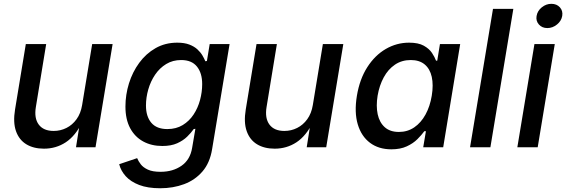

<svg xmlns="http://www.w3.org/2000/svg" viewBox="-20 -774 2975 1009"><path d="M210.9 7.3Q156.2 7.3 118.2 -15.9Q80.1 -39.1 64 -85Q47.9 -130.9 59.1 -198.7L115.7 -542.5H222.7L168.5 -211.9Q158.7 -152.8 183.6 -119.4Q208.5 -85.9 262.2 -85.9Q297.9 -85.9 329.1 -101.6Q360.4 -117.2 382.3 -147.5Q404.3 -177.7 411.6 -222.2L464.4 -542.5H571.8L481.9 0H379.4L400.4 -132.8H412.6Q376.5 -59.6 325.4 -26.1Q274.4 7.3 210.9 7.3Z M821.8 215.3Q756.3 215.3 711.4 198Q666.5 180.7 640.6 151.9Q614.7 123 606.4 88.9L700.7 57.1Q707 72.8 719.7 89.4Q732.4 106 757.1 117.4Q781.7 128.9 823.7 128.9Q888.2 128.9 933.8 97.2Q979.5 65.4 989.7 2.9L1006.8 -97.2L998 -95.7Q984.4 -76.2 963.4 -55.7Q942.4 -35.2 910.9 -21Q879.4 -6.8 833 -6.8Q775.9 -6.8 732.2 -30.8Q688.5 -54.7 663.8 -100.8Q639.2 -147 639.2 -213.9Q639.2 -275.9 657.7 -335.7Q676.3 -395.5 711.7 -443.8Q747.1 -492.2 797.6 -521Q848.1 -549.8 911.6 -549.8Q949.2 -549.8 975.1 -539.8Q1001 -529.8 1017.6 -514.4Q1034.2 -499 1043.9 -482.4Q1053.7 -465.8 1059.1 -452.1L1067.4 -453.6L1082 -542.5H1186.5L1094.7 9.8Q1083 82 1043.9 127.2Q1004.9 172.4 947.5 193.8Q890.1 215.3 821.8 215.3ZM859.4 -95.7Q905.8 -95.7 940.2 -116.7Q974.6 -137.7 997.3 -172.1Q1020 -206.5 1031.2 -248.3Q1042.5 -290 1042.5 -332Q1042.5 -390.1 1014.9 -424.3Q987.3 -458.5 932.1 -458.5Q887.7 -458.5 853.3 -437.5Q818.8 -416.5 795.2 -381.6Q771.5 -346.7 759.3 -304.2Q747.1 -261.7 747.1 -219.2Q747.1 -162.1 775.1 -128.9Q803.2 -95.7 859.4 -95.7Z M1423.3 7.3Q1368.7 7.3 1330.6 -15.9Q1292.5 -39.1 1276.4 -85Q1260.3 -130.9 1271.5 -198.7L1328.1 -542.5H1435.1L1380.9 -211.9Q1371.1 -152.8 1396 -119.4Q1420.9 -85.9 1474.6 -85.9Q1510.3 -85.9 1541.5 -101.6Q1572.8 -117.2 1594.7 -147.5Q1616.7 -177.7 1624 -222.2L1676.8 -542.5H1784.2L1694.3 0H1591.8L1612.8 -132.8H1625Q1588.9 -59.6 1537.8 -26.1Q1486.8 7.3 1423.3 7.3Z M2036.6 10.7Q1970.2 10.7 1924.6 -23.4Q1878.9 -57.6 1860.1 -120.6Q1841.3 -183.6 1855.5 -270.5Q1870.1 -358.4 1910.2 -420.9Q1950.2 -483.4 2007.3 -516.6Q2064.5 -549.8 2129.9 -549.8Q2178.7 -549.8 2207 -533.9Q2235.4 -518.1 2250 -496.1Q2264.6 -474.1 2271.5 -455.1H2277.8L2292 -542.5H2398.4L2309.1 0H2204.1L2218.3 -84.5H2210Q2195.8 -64.9 2173.6 -42.7Q2151.4 -20.5 2117.7 -4.9Q2084 10.7 2036.6 10.7ZM2076.2 -80.6Q2121.6 -80.6 2157 -104.7Q2192.4 -128.9 2216.1 -171.9Q2239.7 -214.8 2249 -271Q2258.3 -327.6 2249 -369.9Q2239.7 -412.1 2211.9 -435.3Q2184.1 -458.5 2138.7 -458.5Q2091.3 -458.5 2055.4 -434.1Q2019.5 -409.7 1996.6 -367.4Q1973.6 -325.2 1964.4 -271Q1955.6 -216.8 1964.8 -173.6Q1974.1 -130.4 2002 -105.5Q2029.8 -80.6 2076.2 -80.6Z M2677.7 -727.5 2557.1 0H2450.2L2570.8 -727.5Z M2698.7 0 2788.6 -542.5H2895.5L2805.7 0ZM2856.4 -626.5Q2828.6 -626.5 2812 -645.3Q2795.4 -664.1 2799.8 -689.9Q2804.2 -716.8 2827.1 -735.4Q2850.1 -753.9 2877.4 -753.9Q2905.8 -753.9 2922.4 -735.4Q2939 -716.8 2934.6 -690.4Q2930.2 -664.1 2907.2 -645.3Q2884.3 -626.5 2856.4 -626.5Z"/></svg>

Font: Inter 16pt Medium
Style: Italic
Weight: 500
Italic angle: -9.3988°
Version: Version 4.001;git-66647c0bb